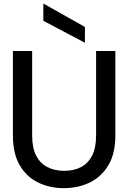

<svg xmlns="http://www.w3.org/2000/svg" viewBox="-20 -965 666 997"><path d="M311 12Q238 12 177.5 -17.5Q117 -47 82 -107.5Q47 -168 47 -262V-700H147V-261Q147 -198 167.5 -157.5Q188 -117 226 -97.5Q264 -78 313 -78Q364 -78 401 -97.5Q438 -117 458.5 -157.5Q479 -198 479 -261V-700H579V-262Q579 -168 543 -107.5Q507 -47 446.5 -17.5Q386 12 311 12ZM421 -743 205 -857V-945H208L421 -825Z"/></svg>

Font: DM Sans 9pt 36pt Medium
Style: Regular
Weight: 500
Version: Version 4.004;gftools[0.9.30]